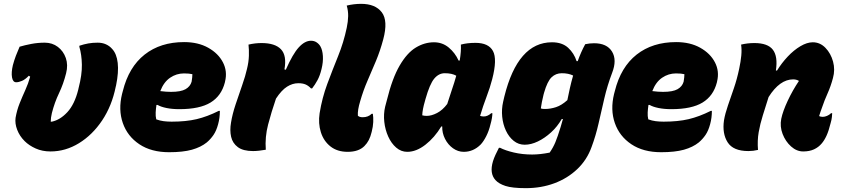

<svg xmlns="http://www.w3.org/2000/svg" viewBox="-20 -779 4380 999"><path d="M82 -536Q109 -544 143 -550.5Q177 -557 213 -557Q252 -557 281 -535Q310 -513 322.5 -477Q335 -441 324 -398Q310 -342 287 -294Q264 -246 250 -191Q244 -166 244 -146H250Q293 -155 330.5 -195.5Q368 -236 387 -312L389 -321Q407 -390 406 -442.5Q405 -495 393 -535V-541Q417 -549 439.5 -553Q462 -557 488 -557Q512 -557 531 -548.5Q550 -540 563 -525Q587 -500 592.5 -451.5Q598 -403 584 -335L582 -327Q562 -228 511.5 -152.5Q461 -77 391 -34Q321 9 243 9Q200 9 165.5 -6.5Q131 -22 108 -45Q82 -71 69.5 -103.5Q57 -136 61 -166Q68 -206 82 -241Q96 -276 111.5 -310Q127 -344 137 -380L130 -385Q112 -366 95 -358.5Q78 -351 64 -351Q47 -351 42.5 -376.5Q38 -402 47 -440Q54 -466 62.5 -488.5Q71 -511 82 -536Z M938 -560Q1011 -560 1063.5 -530.5Q1116 -501 1140 -454.5Q1164 -408 1151 -355L1150 -350Q1132 -280 1075.5 -245.5Q1019 -211 913 -211Q876 -211 846.5 -217Q817 -223 800 -233H794Q791 -213 790 -194Q789 -175 793 -158Q812 -151 831.5 -148.5Q851 -146 873 -146Q948 -146 1003 -159Q1058 -172 1118 -202H1124Q1124 -166 1115 -133Q1106 -99 1091 -77Q1076 -55 1056 -38Q1025 -13 978.5 0Q932 13 860 13Q767 13 705 -28.5Q643 -70 619 -139Q595 -208 615 -290L619 -305Q650 -430 732.5 -495Q815 -560 938 -560ZM937 -397Q898 -397 865 -374.5Q832 -352 814 -305Q830 -303 843.5 -302Q857 -301 870 -301Q921 -301 945.5 -315Q970 -329 977 -354Q979 -366 980 -375.5Q981 -385 981 -393Q965 -397 937 -397Z M1363 0Q1347 3 1329 5Q1311 7 1297 7Q1245 7 1217.5 -13.5Q1190 -34 1182.5 -67.5Q1175 -101 1182 -141Q1189 -185 1206 -236Q1223 -287 1240 -335.5Q1257 -384 1265 -420Q1274 -456 1275 -488.5Q1276 -521 1273 -547Q1290 -551 1307 -553Q1324 -555 1341 -555Q1411 -555 1442 -522.5Q1473 -490 1460 -418L1467 -416Q1503 -498 1534.5 -532.5Q1566 -567 1598 -567Q1615 -567 1627.5 -558.5Q1640 -550 1647 -538Q1658 -519 1660 -487.5Q1662 -456 1653 -420Q1645 -386 1632 -362Q1619 -338 1604 -319H1598Q1585 -333 1570 -339.5Q1555 -346 1532 -346Q1502 -346 1473.5 -328Q1445 -310 1416 -266Q1392 -196 1375 -131Q1358 -66 1363 0Z M1784 -634Q1791 -667 1791.5 -695Q1792 -723 1784 -750Q1822 -759 1859 -759Q1933 -759 1966.5 -715Q2000 -671 1974 -574Q1958 -514 1936 -461.5Q1914 -409 1892 -358.5Q1870 -308 1854 -252Q1847 -229 1844 -210.5Q1841 -192 1842 -177Q1850 -169 1867 -169Q1896 -169 1914 -187H1920Q1923 -168 1922 -144Q1921 -120 1914 -93Q1908 -68 1899 -50.5Q1890 -33 1876 -19Q1846 11 1789 11Q1735 11 1699.5 -17Q1664 -45 1649.5 -91Q1635 -137 1643 -190Q1656 -270 1683 -342.5Q1710 -415 1739 -486.5Q1768 -558 1784 -634Z M2238 -559Q2282 -559 2315 -531.5Q2348 -504 2366 -464H2372Q2380 -513 2378 -547Q2411 -556 2454 -556Q2522 -556 2545 -513.5Q2568 -471 2541 -367Q2530 -324 2511.5 -275.5Q2493 -227 2478 -176Q2487 -173 2497 -173Q2517 -173 2536 -190H2542Q2542 -180 2539.5 -164.5Q2537 -149 2532 -132Q2524 -98 2510 -70.5Q2496 -43 2481 -27Q2443 11 2393 11Q2363 11 2337 -7.5Q2311 -26 2295.5 -56.5Q2280 -87 2281 -121H2276Q2241 -63 2193.5 -26Q2146 11 2099 11Q2067 11 2041.5 -11Q2016 -33 2000 -68.5Q1984 -104 1979.5 -145Q1975 -186 1984 -224L1993 -258Q2021 -372 2059.5 -438Q2098 -504 2143.5 -531.5Q2189 -559 2238 -559ZM2177 -179Q2188 -176 2200 -176Q2225 -176 2254 -191Q2283 -206 2307 -238Q2319 -277 2331.5 -313Q2344 -349 2354 -385Q2332 -398 2294 -398Q2263 -398 2239.5 -370Q2216 -342 2194 -264L2191 -253Q2178 -209 2177 -179Z M2852 -559Q2905 -559 2936 -530.5Q2967 -502 2980 -461H2986Q3003 -509 3025 -549Q3048 -554 3071 -554Q3138 -554 3164.5 -510.5Q3191 -467 3165 -400Q3140 -334 3124.5 -267.5Q3109 -201 3094.5 -137Q3080 -73 3058 -14Q3034 53 2983.5 101Q2933 149 2864.5 174.5Q2796 200 2716 200Q2645 200 2610 188.5Q2575 177 2558 158Q2526 123 2545 60Q2550 44 2558 26.5Q2566 9 2576 -10H2582Q2609 4 2653.5 14.5Q2698 25 2749 25Q2769 25 2792 22.5Q2815 20 2840 15Q2858 -11 2869.5 -38.5Q2881 -66 2897 -118Q2903 -138 2909 -160H2903Q2880 -120 2847 -90Q2814 -60 2778.5 -43Q2743 -26 2710 -26Q2678 -26 2653 -46Q2628 -66 2612.5 -99Q2597 -132 2593 -171.5Q2589 -211 2598 -250L2604 -276Q2674 -559 2852 -559ZM2794 -215Q2799 -213 2804.5 -212.5Q2810 -212 2816 -212Q2844 -212 2873 -221.5Q2902 -231 2932 -258Q2938 -288 2945 -319.5Q2952 -351 2962 -386Q2938 -398 2903 -398Q2872 -398 2850 -377Q2828 -356 2811 -297L2808 -286Q2803 -266 2799.5 -248Q2796 -230 2794 -215Z M3498 -560Q3571 -560 3623.5 -530.5Q3676 -501 3700 -454.5Q3724 -408 3711 -355L3710 -350Q3692 -280 3635.5 -245.5Q3579 -211 3473 -211Q3436 -211 3406.5 -217Q3377 -223 3360 -233H3354Q3351 -213 3350 -194Q3349 -175 3353 -158Q3372 -151 3391.5 -148.5Q3411 -146 3433 -146Q3508 -146 3563 -159Q3618 -172 3678 -202H3684Q3684 -166 3675 -133Q3666 -99 3651 -77Q3636 -55 3616 -38Q3585 -13 3538.5 0Q3492 13 3420 13Q3327 13 3265 -28.5Q3203 -70 3179 -139Q3155 -208 3175 -290L3179 -305Q3210 -430 3292.5 -495Q3375 -560 3498 -560ZM3497 -397Q3458 -397 3425 -374.5Q3392 -352 3374 -305Q3390 -303 3403.5 -302Q3417 -301 3430 -301Q3481 -301 3505.5 -315Q3530 -329 3537 -354Q3539 -366 3540 -375.5Q3541 -385 3541 -393Q3525 -397 3497 -397Z M3836 -547Q3853 -551 3870 -553Q3887 -555 3905 -555Q3975 -555 4001.5 -520Q4028 -485 4017 -412H4023Q4047 -451 4078.5 -484.5Q4110 -518 4144.5 -538.5Q4179 -559 4209 -559Q4247 -559 4275 -530Q4303 -501 4314.5 -458.5Q4326 -416 4314 -373Q4303 -331 4286 -293Q4269 -255 4258 -222Q4254 -211 4249 -197Q4244 -183 4242 -175Q4250 -171 4261 -171Q4271 -171 4283 -176Q4295 -181 4304 -190H4310Q4310 -184 4308.5 -170Q4307 -156 4302 -139Q4292 -98 4280.5 -73Q4269 -48 4255 -32Q4239 -13 4215.5 -2Q4192 9 4159 9Q4125 9 4096 -17Q4067 -43 4052 -82Q4037 -121 4045 -161Q4053 -200 4078.5 -254.5Q4104 -309 4137 -358Q4124 -366 4107 -366Q4037 -366 3979 -274Q3963 -223 3949 -178.5Q3935 -134 3927.5 -91Q3920 -48 3924 1Q3899 7 3874 7Q3795 7 3766 -38.5Q3737 -84 3747 -153Q3753 -188 3767.5 -230Q3782 -272 3798.5 -320Q3815 -368 3826 -421Q3834 -458 3837 -489.5Q3840 -521 3836 -547Z"/></svg>

Font: Recursive Sn Csl St Blk
Style: Italic
Weight: 900
Italic angle: -15°
Version: Version 1.079;hotconv 1.0.112;makeotfexe 2.5.65598; ttfautoh